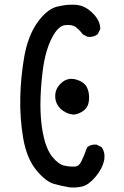

<svg xmlns="http://www.w3.org/2000/svg" viewBox="-20 -817 540 837"><path d="M285.2 0Q248.5 -5.9 214.4 -15.6Q178.2 -26.4 137.2 -76.7Q96.2 -127.4 81.1 -214.8Q66.4 -301.3 68.4 -391.6Q70.3 -481.9 85.9 -570.8Q102.1 -660.6 142.6 -718.3Q163.1 -747.1 184.6 -764.6Q206.1 -782.2 228.5 -788.1Q243.2 -791.5 257.1 -793.7Q271 -795.9 284.4 -796.4Q297.9 -796.9 311 -795.9Q351.1 -793 383.8 -759.8Q400.4 -743.7 408.7 -726.6Q417 -709.5 417 -691.4V-689.9L416.5 -689L406.7 -669.4L405.8 -668L404.8 -667Q387.7 -654.3 363.8 -656.2H362.8L361.8 -656.7L342.3 -666.5L340.8 -667.5L339.8 -668.5Q335 -675.8 327.9 -683.1Q320.8 -690.4 312 -697.8Q295.9 -710.9 264.2 -707.5Q249 -706.1 234.4 -692.1Q219.7 -678.2 206.1 -651.4Q177.7 -595.7 167 -514.2Q156.2 -432.1 156.2 -358.4Q156.2 -349.1 156.5 -340.1Q156.7 -331.1 157.2 -322.3Q157.7 -313.5 158.2 -304.9Q158.7 -296.4 159.7 -287.8Q160.6 -279.3 161.6 -271.2Q162.6 -263.2 163.8 -255.1Q165 -247.1 166.5 -239.3Q168 -231.4 169.9 -224.1Q176.3 -193.8 186.3 -170.7Q196.3 -147.5 209.5 -131.6Q222.7 -115.7 235.4 -106.7Q248 -97.7 259.3 -95.2Q284.7 -89.8 305.2 -90.8Q311.5 -91.3 316.7 -93.5Q321.8 -95.7 326.2 -100.8Q330.6 -106 334.5 -113.3Q347.2 -138.2 358.9 -172.9L359.4 -174.3L360.4 -175.3Q376 -188.5 399.9 -186.5H400.9L401.9 -186L421.4 -176.3L422.9 -175.3L423.8 -174.3Q426.3 -170.9 428.2 -167Q430.2 -163.1 431.6 -158.7Q433.1 -154.3 434.1 -149.9Q435.1 -145.5 435.3 -140.9Q435.5 -136.2 435.3 -131.3Q435.1 -126.5 434.6 -121.1Q426.3 -81.5 397 -46.9Q382.3 -29.8 368.7 -19.3Q355 -8.8 341.3 -4.9Q315.9 2 285.6 0ZM299.3 -317.4Q282.7 -319.3 268.8 -325.9Q254.9 -332.5 243.7 -343.3Q220.7 -365.7 220.7 -398.4Q220.7 -409.2 223.6 -419.4Q226.6 -429.7 232.7 -438.7Q238.8 -447.8 247.6 -455.6Q274.9 -480 310.5 -470.7Q345.7 -460.9 358.4 -437.5Q370.1 -414.6 368.2 -383.3Q367.2 -367.7 361.6 -355.5Q356 -343.3 345.2 -335.4Q340.3 -331.5 335 -328.4Q329.6 -325.2 324 -323Q318.4 -320.8 312.5 -319.3Q306.6 -317.9 300.3 -317.4H299.8Z"/></svg>

Font: NaikaiFont
Style: SemiBold
Weight: 600
Version: Version 1.89